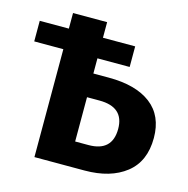

<svg xmlns="http://www.w3.org/2000/svg" viewBox="-103 -792 875 892"><g transform="rotate(15 334.5 -346.5)"><path d="M378 -446Q509 -446 581 -391Q653 -336 653 -229Q653 -116 579 -58Q505 0 381 0H140V-519H0V-618H140V-693H304V-618H459V-519H304V-446ZM368 -119Q482 -119 482 -227Q482 -332 364 -332H304V-119Z"/></g></svg>

Font: Fira Sans
Style: Bold
Weight: 700
Designer: bBox Type GmbH & Carrois Corporate GbR & Edenspiekermann AG
Foundry: bBox Type GmbH & Carrois Corporate GbR & Edenspiekermann AG
Version: Version 4.301;PS 004.301;hotconv 1.0.88;makeotf.lib2.5.64775